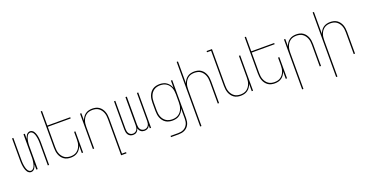

<svg xmlns="http://www.w3.org/2000/svg" viewBox="-37 -1587 5075 2654"><g transform="rotate(-20 2500.0 -260.0)"><path d="M163 8Q147 8 133 0Q119 -8 110 -20.5Q101 -33 95 -47.5Q89 -62 85 -77Q81 -92 78.5 -107.5Q76 -123 74.5 -138Q73 -153 72.5 -168.5Q72 -184 72 -200V-520H91V-200Q91 -186 91.5 -172Q92 -158 93 -144.5Q94 -131 96.5 -117Q99 -103 102 -89.5Q105 -76 109.5 -63Q114 -50 121.5 -38.5Q129 -27 140.5 -18.5Q152 -10 166 -10Q180 -10 191.5 -18.5Q203 -27 210 -38.5Q217 -50 222 -63Q227 -76 230 -89.5Q233 -103 235 -117Q237 -131 238.5 -144.5Q240 -158 240 -172Q240 -186 240 -200V-520H260V-441Q264 -457 270 -471.5Q276 -486 285 -499Q294 -512 308 -520Q322 -528 337 -528Q353 -528 367 -520Q381 -512 390 -499.5Q399 -487 405 -472.5Q411 -458 415 -443Q419 -428 421.5 -412.5Q424 -397 425.5 -382Q427 -367 427.5 -351.5Q428 -336 428 -320V0H409V-320Q409 -334 408.5 -348Q408 -362 407 -375.5Q406 -389 403.5 -403Q401 -417 398 -430.5Q395 -444 390.5 -457Q386 -470 378.5 -481.5Q371 -493 359.5 -501.5Q348 -510 334 -510Q320 -510 308.5 -501.5Q297 -493 290 -481.5Q283 -470 278 -457Q273 -444 270 -430.5Q267 -417 265 -403Q263 -389 261.5 -375.5Q260 -362 260 -348Q260 -334 260 -320V0H240V-79Q236 -63 230 -48.5Q224 -34 215 -21Q206 -8 192 0Q178 8 163 8Z M747 8Q721 8 695.5 2Q670 -4 649 -18.5Q628 -33 612.5 -54Q597 -75 588 -99Q579 -123 575.5 -148.5Q572 -174 572 -200V-735H591V-520H928V-502H591V-200Q591 -177 594 -153.5Q597 -130 605.5 -108Q614 -86 628 -67Q642 -48 661 -34.5Q680 -21 703.5 -15.5Q727 -10 750 -10Q773 -10 796.5 -15.5Q820 -21 839 -34.5Q858 -48 872 -67Q886 -86 894.5 -108Q903 -130 906 -153.5Q909 -177 909 -200V-312H928V0H909V-107Q900 -82 885 -59.5Q870 -37 848 -21Q826 -5 800 1.5Q774 8 747 8Z M1409 215V-320Q1409 -343 1406 -366.5Q1403 -390 1394.5 -412Q1386 -434 1372 -453Q1358 -472 1339 -485.5Q1320 -499 1296.5 -504.5Q1273 -510 1250 -510Q1227 -510 1203.5 -504.5Q1180 -499 1161 -485.5Q1142 -472 1128 -453Q1114 -434 1105.5 -412Q1097 -390 1094 -366.5Q1091 -343 1091 -320V0H1072V-520H1091V-413Q1100 -438 1115 -460.5Q1130 -483 1152 -499Q1174 -515 1200 -521.5Q1226 -528 1253 -528Q1279 -528 1304.5 -522Q1330 -516 1351 -501.5Q1372 -487 1387.5 -466Q1403 -445 1412 -421Q1421 -397 1424.5 -371.5Q1428 -346 1428 -320V197H1488V215Z M1663 8Q1642 8 1622.5 -1Q1603 -10 1591.5 -27.5Q1580 -45 1576 -65.5Q1572 -86 1572 -107V-520H1591V-107Q1591 -89 1594.5 -72Q1598 -55 1607.5 -40.5Q1617 -26 1633 -18Q1649 -10 1666 -10Q1683 -10 1699 -18Q1715 -26 1724.5 -40.5Q1734 -55 1737 -72Q1740 -89 1740 -107V-520H1760V-107Q1760 -89 1763 -72Q1766 -55 1775.5 -40.5Q1785 -26 1801 -18Q1817 -10 1834 -10Q1851 -10 1867 -18Q1883 -26 1892.5 -40.5Q1902 -55 1905.5 -72Q1909 -89 1909 -107V-520H1928V0H1909V-42Q1904 -30 1896 -20.5Q1888 -11 1877.5 -4.5Q1867 2 1855 5Q1843 8 1831 8Q1816 8 1802 4Q1788 0 1776.5 -9.5Q1765 -19 1757.5 -31.5Q1750 -44 1746 -58Q1742 -44 1735 -31.5Q1728 -19 1716.5 -9.5Q1705 0 1691 4Q1677 8 1663 8Z M2143 215V197H2254Q2275 197 2295.5 193.5Q2316 190 2335 180.5Q2354 171 2368.5 156Q2383 141 2392.5 122Q2402 103 2405.5 82.5Q2409 62 2409 41V-108Q2400 -82 2384 -59.5Q2368 -37 2346 -21Q2324 -5 2297 1.5Q2270 8 2243 8Q2217 8 2191 2Q2165 -4 2143.5 -18Q2122 -32 2106 -53Q2090 -74 2080.5 -98Q2071 -122 2067.5 -148Q2064 -174 2064 -200V-320Q2064 -346 2067.5 -372Q2071 -398 2080.5 -422Q2090 -446 2106 -467Q2122 -488 2143.5 -502Q2165 -516 2191 -522Q2217 -528 2243 -528Q2270 -528 2297 -521.5Q2324 -515 2346 -499Q2368 -483 2384 -460.5Q2400 -438 2409 -412V-520H2428V41Q2428 64 2424 87.5Q2420 111 2409.5 132Q2399 153 2382.5 169.5Q2366 186 2345 196.5Q2324 207 2300.5 211Q2277 215 2254 215ZM2246 -10Q2270 -10 2293 -15.5Q2316 -21 2336 -34Q2356 -47 2370.5 -66Q2385 -85 2393.5 -107Q2402 -129 2405.5 -152.5Q2409 -176 2409 -200V-320Q2409 -344 2405.5 -367.5Q2402 -391 2393.5 -413Q2385 -435 2370.5 -454Q2356 -473 2336 -486Q2316 -499 2293 -504.5Q2270 -510 2246 -510Q2222 -510 2199 -504.5Q2176 -499 2156 -486Q2136 -473 2121.5 -454Q2107 -435 2098.5 -413Q2090 -391 2086.5 -367.5Q2083 -344 2083 -320V-200Q2083 -176 2086.5 -152.5Q2090 -129 2098.5 -107Q2107 -85 2121.5 -66Q2136 -47 2156 -34Q2176 -21 2199 -15.5Q2222 -10 2246 -10Z M2572 215V-735H2591V-413Q2600 -438 2615 -460.5Q2630 -483 2652 -499Q2674 -515 2700 -521.5Q2726 -528 2753 -528Q2779 -528 2804.5 -522Q2830 -516 2851 -501.5Q2872 -487 2887.5 -466Q2903 -445 2912 -421Q2921 -397 2924.5 -371.5Q2928 -346 2928 -320V0H2909V-320Q2909 -343 2906 -366.5Q2903 -390 2894.5 -412Q2886 -434 2872 -453Q2858 -472 2839 -485.5Q2820 -499 2796.5 -504.5Q2773 -510 2750 -510Q2727 -510 2703.5 -504.5Q2680 -499 2661 -485.5Q2642 -472 2628 -453Q2614 -434 2605.5 -412Q2597 -390 2594 -366.5Q2591 -343 2591 -320V215Z M3247 8Q3221 8 3195.5 2Q3170 -4 3149 -18.5Q3128 -33 3112.5 -54Q3097 -75 3088 -99Q3079 -123 3075.5 -148.5Q3072 -174 3072 -200V-717H3012V-735H3091V-200Q3091 -177 3094 -153.5Q3097 -130 3105.5 -108Q3114 -86 3128 -67Q3142 -48 3161 -34.5Q3180 -21 3203.5 -15.5Q3227 -10 3250 -10Q3273 -10 3296.5 -15.5Q3320 -21 3339 -34.5Q3358 -48 3372 -67Q3386 -86 3394.5 -108Q3403 -130 3406 -153.5Q3409 -177 3409 -200V-520H3428V0H3409V-107Q3400 -82 3385 -59.5Q3370 -37 3348 -21Q3326 -5 3300 1.5Q3274 8 3247 8Z M3747 8Q3721 8 3695.5 2Q3670 -4 3649 -18.5Q3628 -33 3612.5 -54Q3597 -75 3588 -99Q3579 -123 3575.5 -148.5Q3572 -174 3572 -200V-735H3591V-520H3928V-502H3591V-200Q3591 -177 3594 -153.5Q3597 -130 3605.5 -108Q3614 -86 3628 -67Q3642 -48 3661 -34.5Q3680 -21 3703.5 -15.5Q3727 -10 3750 -10Q3773 -10 3796.5 -15.5Q3820 -21 3839 -34.5Q3858 -48 3872 -67Q3886 -86 3894.5 -108Q3903 -130 3906 -153.5Q3909 -177 3909 -200V-312H3928V0H3909V-107Q3900 -82 3885 -59.5Q3870 -37 3848 -21Q3826 -5 3800 1.5Q3774 8 3747 8Z M4072 215V-520H4091V-413Q4100 -438 4115 -460.5Q4130 -483 4152 -499Q4174 -515 4200 -521.5Q4226 -528 4253 -528Q4279 -528 4304.5 -522Q4330 -516 4351 -501.5Q4372 -487 4387.5 -466Q4403 -445 4412 -421Q4421 -397 4424.5 -371.5Q4428 -346 4428 -320V0H4409V-320Q4409 -343 4406 -366.5Q4403 -390 4394.5 -412Q4386 -434 4372 -453Q4358 -472 4339 -485.5Q4320 -499 4296.5 -504.5Q4273 -510 4250 -510Q4227 -510 4203.5 -504.5Q4180 -499 4161 -485.5Q4142 -472 4128 -453Q4114 -434 4105.5 -412Q4097 -390 4094 -366.5Q4091 -343 4091 -320V215Z M4572 215V-735H4591V-413Q4600 -438 4615 -460.5Q4630 -483 4652 -499Q4674 -515 4700 -521.5Q4726 -528 4753 -528Q4779 -528 4804.5 -522Q4830 -516 4851 -501.5Q4872 -487 4887.5 -466Q4903 -445 4912 -421Q4921 -397 4924.5 -371.5Q4928 -346 4928 -320V0H4909V-320Q4909 -343 4906 -366.5Q4903 -390 4894.5 -412Q4886 -434 4872 -453Q4858 -472 4839 -485.5Q4820 -499 4796.5 -504.5Q4773 -510 4750 -510Q4727 -510 4703.5 -504.5Q4680 -499 4661 -485.5Q4642 -472 4628 -453Q4614 -434 4605.5 -412Q4597 -390 4594 -366.5Q4591 -343 4591 -320V215Z"/></g></svg>

Font: Iosevka Term Curly Thin
Style: Regular
Weight: 100
Designer: Belleve Invis
Foundry: Belleve Invis
Version: Version 32.3.0